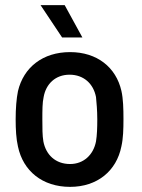

<svg xmlns="http://www.w3.org/2000/svg" viewBox="-20 -720 552 748"><path d="M253 8C359 8 434 -54 453 -150C460 -181 461 -217 461 -256C461 -296 460 -335 453 -366C432 -458 358 -517 253 -517C147 -517 72 -458 50 -365C44 -336 41 -297 41 -255C41 -216 43 -179 50 -149C70 -54 145 8 253 8ZM138 -700 222 -574H301L232 -700ZM145 -255C145 -290 145 -320 150 -342C159 -393 196 -429 251 -429C306 -429 344 -394 354 -342C356 -320 359 -291 359 -255C359 -223 358 -193 354 -169C344 -117 306 -81 253 -81C196 -81 159 -117 149 -169C145 -192 145 -222 145 -255Z"/></svg>

Font: Vanilla Cream DemiBold
Style: Regular
Weight: 600
Designer: Jeremy Tribby, Jinavaṁso
Foundry: Tribby Type
Version: Version 1.422;Glyphs 3.1.2 (3151)